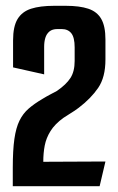

<svg xmlns="http://www.w3.org/2000/svg" viewBox="-20 -641 405 661"><path d="M24 0V-63Q24 -124 29.5 -162.5Q35 -201 47 -225.5Q59 -250 78.5 -267Q98 -284 127 -301Q140 -309 152.5 -315.5Q165 -322 176 -328Q208 -350 222.5 -372.5Q237 -395 237 -431V-478Q237 -512 225.5 -526.5Q214 -541 192 -541H178Q160 -541 150 -532.5Q140 -524 136 -510.5Q132 -497 132 -480V-385L25 -409V-502Q25 -550 40.5 -575.5Q56 -601 87 -611Q118 -621 166 -621H207Q254 -621 284 -611Q314 -601 328.5 -576Q343 -551 343 -505V-436Q343 -375 318 -338.5Q293 -302 251 -270Q238 -260 223 -251Q208 -242 198 -235Q169 -214 154 -190Q139 -166 134 -140Q129 -114 129 -84L343 -85L323 0Z"/></svg>

Font: Smooch Sans Thin
Style: Bold
Weight: 700
Version: Version 1.010